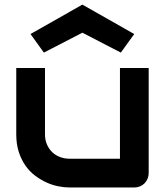

<svg xmlns="http://www.w3.org/2000/svg" viewBox="-20 -828 736 848"><path d="M636.7 -64Q636.7 -50.3 631.8 -38.6Q627 -26.9 618.4 -18.3Q609.9 -9.8 598.4 -4.9Q586.9 0 573.7 0H286.6Q263.2 0 236.6 -5.4Q210 -10.7 184.1 -22.7Q158.2 -34.7 134 -53Q109.9 -71.3 91.8 -97.4Q73.7 -123.5 62.7 -157.7Q51.8 -191.9 51.8 -234.9V-527.8H178.7V-234.9Q178.7 -210 187.3 -190.2Q195.8 -170.4 210.4 -156.2Q225.1 -142.1 244.9 -134.5Q264.6 -127 287.6 -127H509.8V-527.8H636.7ZM513.7 -595.7 343.8 -683.6 173.8 -595.7 114.7 -677.7 343.8 -807.6 572.8 -677.7Z"/></svg>

Font: Audiowide
Style: Regular
Weight: 400
Version: Version 1.003